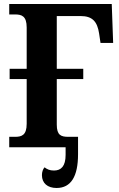

<svg xmlns="http://www.w3.org/2000/svg" viewBox="-20 -734 592 957"><path d="M26 0H307V38C307 94 285 116 249 116C228 116 215 110 202 100C194 109 189 123 189 139C189 179 217 203 262 203C334 203 369 145 369 35V-52H321C284 -52 263 -60 263 -113V-340H395V-391H263V-654H382C441 -654 465 -626 474 -567L481 -520H544L537 -714H26V-662H55C88 -662 113 -654 113 -597V-391H28V-340H113V-117C113 -60 88 -52 55 -52H26Z"/></svg>

Font: Noto Serif SemiCondensed
Style: Bold
Weight: 700
Width: 4
Designer: Monotype Design Team
Foundry: Monotype Imaging Inc.
Version: Version 2.015